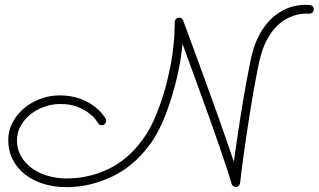

<svg xmlns="http://www.w3.org/2000/svg" viewBox="-20 -776 1339 807"><path d="M1298.8 -734.4Q1297.9 -727.1 1292.5 -722.7Q1287.1 -718.3 1280.3 -718.3Q1279.3 -718.3 1276.9 -718.5Q1274.4 -718.8 1265.6 -718.8Q1256.3 -718.8 1241.9 -716.8Q1227.5 -714.8 1210.2 -708.7Q1192.9 -702.6 1174.1 -690.9Q1155.3 -679.2 1137.2 -659.4Q1119.1 -639.6 1103 -610.6Q1086.9 -581.5 1075.7 -540.5Q1069.8 -520 1062.3 -481.7Q1054.7 -443.4 1046.1 -395.5Q1037.6 -347.7 1029.1 -293.5Q1020.5 -239.3 1012.9 -187Q1005.4 -134.8 999 -87.6Q992.7 -40.5 989.3 -6.8Q988.3 -0.5 983.6 4.6Q979 9.8 972.2 9.8Q965.3 9.8 960.2 6.3Q955.1 2.9 953.1 -3.9Q946.8 -27.3 933.1 -68.8Q919.4 -110.4 901.6 -162.4Q883.8 -214.4 862.8 -272.9Q841.8 -331.5 821 -388.9Q800.3 -446.3 781 -498.8Q761.7 -551.3 747.1 -591.3Q744.6 -564 739.5 -530.5Q734.4 -497.1 725.8 -458.7Q717.3 -420.4 704.6 -377.7Q691.9 -335 674.3 -289.1Q647 -218.8 610.1 -168.9Q573.2 -119.1 532.7 -85.9Q492.2 -52.7 450.4 -33.4Q408.7 -14.2 372.1 -4.4Q335.4 5.4 306.2 8.1Q276.9 10.7 261.2 10.7Q207.5 10.7 162.4 -3.4Q117.2 -17.6 84.2 -43.7Q51.3 -69.8 33 -106.2Q14.6 -142.6 14.6 -186.5Q14.6 -226.1 32.5 -260.5Q50.3 -294.9 80.3 -320.3Q110.4 -345.7 149.2 -360.4Q188 -375 230 -375Q264.6 -375 292.2 -368.2Q319.8 -361.3 341.1 -350.8Q362.3 -340.3 377.7 -328.1Q393.1 -315.9 403.1 -304.9Q413.1 -293.9 418.2 -286.1Q423.3 -278.3 424.3 -276.9Q426.3 -272.9 426.3 -268.1Q426.3 -261.2 421.1 -255.4Q416 -249.5 407.7 -249.5Q397 -249.5 391.6 -259.3Q391.1 -260.7 382.1 -273.2Q373 -285.6 354.2 -300.3Q335.4 -314.9 305.7 -326.9Q275.9 -338.9 233.4 -338.9Q198.7 -338.9 165.8 -327.1Q132.8 -315.4 107.4 -294.9Q82 -274.4 66.7 -246.3Q51.3 -218.3 51.3 -185.5Q51.3 -149.9 67.9 -120.4Q84.5 -90.8 113 -69.8Q141.6 -48.8 179.4 -37.4Q217.3 -25.9 260.3 -25.9Q276.9 -25.9 304.2 -28.3Q331.5 -30.8 365.5 -39.6Q399.4 -48.3 437 -66.2Q474.6 -84 511.2 -114.7Q547.9 -145.5 581.3 -191.4Q614.7 -237.3 640.1 -302.7Q666.5 -370.1 681.4 -430.9Q696.3 -491.7 703.6 -540.5Q710.9 -589.4 712.6 -623.8Q714.4 -658.2 714.4 -672.9V-682.6Q714.4 -690.4 719.5 -696Q724.6 -701.7 732.9 -701.7Q745.1 -701.7 750 -689.5Q751.5 -686 758.5 -666.5Q765.6 -647 777.1 -616Q788.6 -585 803.5 -544.4Q818.4 -503.9 835 -458.3Q851.6 -412.6 869.1 -363.8Q886.7 -314.9 903.6 -267.6Q920.4 -220.2 935.5 -176.3Q950.7 -132.3 962.9 -96.2Q968.3 -135.3 974.6 -179Q981 -222.7 988 -267.3Q995.1 -312 1002.2 -355Q1009.3 -397.9 1016.4 -435.5Q1023.4 -473.1 1029.3 -502.9Q1035.2 -532.7 1040 -550.8Q1050.8 -593.8 1070.8 -631.1Q1090.8 -668.5 1119.4 -696.3Q1147.9 -724.1 1184.8 -740Q1221.7 -755.9 1266.6 -755.9Q1283.7 -755.9 1291.3 -752Q1298.8 -748 1298.8 -736.8V-734.4Z"/></svg>

Font: Sacramento
Style: Regular
Weight: 400
Designer: Astigmatic (AOETI)
Foundry: Astigmatic (AOETI)
Version: Version 1.000